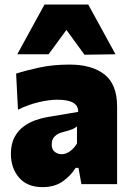

<svg xmlns="http://www.w3.org/2000/svg" viewBox="-20 -794 564 828"><path d="M163.5 13Q97.5 13 62.2 -28Q27 -69 27 -130Q27 -173.5 42.5 -202.2Q58 -231 82.2 -248.8Q106.5 -266.5 133.5 -275.8Q160.5 -285 183.5 -289L317 -311.5Q319.5 -364 227 -364Q192.5 -364 147.5 -353.5Q102.5 -343 57.5 -321L49.5 -476.5Q87 -489 147 -502.2Q207 -515.5 280 -515.5Q376.5 -515.5 430.8 -472.8Q485 -430 485 -334V0H331L318.5 -70H306Q286.5 -37.5 251.2 -12.2Q216 13 163.5 13ZM246 -129Q264.5 -129 282 -141.8Q299.5 -154.5 312 -175.5V-249Q304.5 -242 292 -236.8Q279.5 -231.5 248 -223.5Q229 -218.5 216 -206Q203 -193.5 203 -171.5Q203 -148.5 216.5 -138.8Q230 -129 246 -129ZM344.5 -558Q325 -584.5 305.5 -611.2Q286 -638 266.5 -665Q247 -638.5 227.8 -612.2Q208.5 -586 189.5 -560H54.5Q83.5 -613 112.8 -666.5Q142 -720 172 -774.5H360.5Q390.5 -720 419.8 -666.5Q449 -613 478 -560Z"/></svg>

Font: Commissioner ExtraBold
Style: Regular
Weight: 800
Designer: Kostas Bartsokas
Foundry: Kostas Bartsokas
Version: Version 1.000; ttfautohint (v1.8.3)